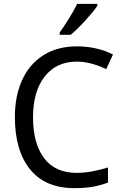

<svg xmlns="http://www.w3.org/2000/svg" viewBox="-20 -964 634 994"><path d="M151 -357Q151 -221 208.5 -145Q266 -69 377 -69Q448 -69 539 -97V-19Q500 -4 460 3Q420 10 365 10Q214 10 135.5 -87.5Q57 -185 57 -358Q57 -467 94.5 -549.5Q132 -632 204.5 -678Q277 -724 379 -724Q430 -724 478 -713Q526 -702 565 -682L530 -606Q448 -645 378 -645Q272 -645 211.5 -568Q151 -491 151 -357ZM484 -934Q464 -904 421 -857Q378 -810 346 -784H289V-796Q311 -826 337.5 -869Q364 -912 380 -944H484Z"/></svg>

Font: Noto Sans Display
Style: Regular
Weight: 400
Designer: Monotype Design team
Foundry: Monotype Imaging Inc.
Version: Version 1.000